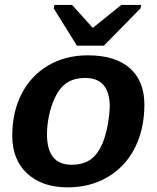

<svg xmlns="http://www.w3.org/2000/svg" viewBox="-20 -767 651 796"><path d="M578.6 -333.5Q578.6 -232.4 539.1 -153.8Q499 -75.2 426 -32.7Q353 9.8 261.2 9.8Q154.8 9.8 92.8 -47.6Q30.8 -105 30.8 -204.6Q30.8 -302.7 69.8 -378.4Q108.9 -454.1 180.4 -495.8Q252 -537.6 343.8 -537.6Q458.5 -537.6 518.6 -484.1Q578.6 -430.7 578.6 -333.5ZM435.1 -323.2Q435.1 -443.8 333.5 -443.8Q278.3 -443.8 245.1 -414.6Q223.1 -395 207.3 -361.1Q191.4 -327.1 183.1 -287.4Q174.8 -247.6 174.8 -210.4Q174.8 -84 276.4 -84Q331.1 -84 363.3 -111.8Q395 -139.2 413.3 -195.3Q431.6 -251.5 435.1 -323.2ZM562.5 -732.4 410.6 -577.6H298.8L202.6 -732.4L205.6 -746.6H278.8L363.8 -652.3H365.7L482.9 -746.6H565.4Z"/></svg>

Font: Arimo
Style: Bold Italic
Weight: 700
Italic angle: -12°
Designer: Steve Matteson
Foundry: Monotype Imaging Inc.
Version: Version 1.33